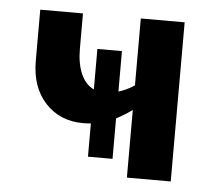

<svg xmlns="http://www.w3.org/2000/svg" viewBox="-39 -463 571 506"><g transform="rotate(5 246.5 -210.5)"><path d="M430 -421V0H314V-179Q295 -165 272 -153V-46H207V-134Q200 -133 186 -133Q125 -133 86.5 -174.5Q48 -216 48 -286V-421H161V-328Q161 -288 173 -261Q185 -234 207 -224V-331H272V-224Q293 -230 314 -244V-421Z"/></g></svg>

Font: Ysabeau Infant
Style: Bold
Weight: 700
Designer: Christian Thalmann (Catharsis Fonts)
Version: Version 0.003